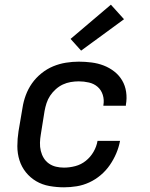

<svg xmlns="http://www.w3.org/2000/svg" viewBox="-20 -791 640 819"><path d="M253 8Q222 8 191 2.5Q160 -3 134.5 -18Q109 -33 90.5 -56Q72 -79 63 -107.5Q54 -136 54 -167.5Q54 -199 59 -231L76 -331Q80 -358 90 -385Q100 -412 116.5 -435.5Q133 -459 156.5 -478Q180 -497 206.5 -508Q233 -519 261 -523.5Q289 -528 316 -528Q343 -528 370.5 -524.5Q398 -521 422.5 -511.5Q447 -502 467.5 -486Q488 -470 501 -448Q514 -426 518 -399Q522 -372 517 -344Q517 -343 517 -342Q517 -341 517 -340H421Q421 -341 421 -341.5Q421 -342 421 -342Q425 -365 418.5 -386Q412 -407 396.5 -420.5Q381 -434 359.5 -439Q338 -444 316 -444Q299 -444 281.5 -441Q264 -438 248 -430.5Q232 -423 218 -410.5Q204 -398 194 -383Q184 -368 178.5 -351Q173 -334 170 -317L154 -217Q151 -200 150.5 -182Q150 -164 154 -147.5Q158 -131 166.5 -117Q175 -103 188.5 -93.5Q202 -84 218.5 -80Q235 -76 253 -76Q277 -76 301.5 -82.5Q326 -89 346 -105Q366 -121 379 -143.5Q392 -166 396 -190H492Q487 -163 476 -137Q465 -111 448.5 -87Q432 -63 409.5 -44Q387 -25 361 -13Q335 -1 307.5 3.5Q280 8 253 8ZM326 -575 281 -625 453 -771 509 -709Z"/></svg>

Font: Iosevka SS04 Md Ex Obl
Style: Regular
Weight: 500
Width: 7
Italic angle: -9°
Monospace: yes
Designer: Belleve Invis
Foundry: Belleve Invis
Version: Version 19.0.0; ttfautohint (v1.8.4)